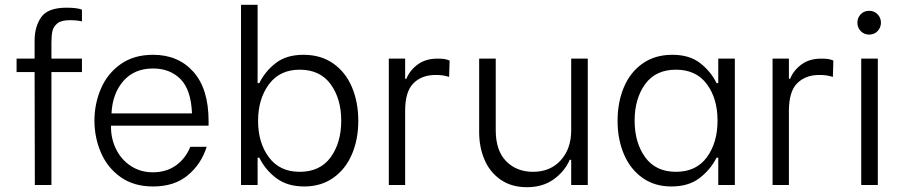

<svg xmlns="http://www.w3.org/2000/svg" viewBox="-20 -770 3758 799"><path d="M49 -526H124V-601Q124 -659 151.5 -698.5Q179 -738 257 -738Q300 -738 321 -730V-681Q299 -686 271 -686Q235 -686 218.5 -672.5Q202 -659 198 -640Q194 -621 194 -592V-526H321V-470H194V0H125L124 -470H49Z M373 -268Q373 -338 400 -401Q427 -464 482 -503Q537 -542 617 -542Q722 -542 785 -471Q848 -400 848 -266V-247H442V-240Q442 -192 463.5 -148.5Q485 -105 525 -79Q565 -53 616 -53Q672 -53 712 -81.5Q752 -110 772 -159H840Q818 -88 762 -41Q706 6 617 6Q537 6 482 -33Q427 -72 400 -135Q373 -198 373 -268ZM779 -298Q775 -397 731 -441Q687 -485 617 -485Q539 -485 493.5 -433Q448 -381 444 -298Z M983 -750H1052V-424H1059Q1083 -473 1127.5 -507.5Q1172 -542 1243 -542Q1315 -542 1366.5 -506Q1418 -470 1444.5 -407.5Q1471 -345 1471 -267Q1471 -190 1444.5 -128Q1418 -66 1367 -30Q1316 6 1246 6Q1176 6 1130 -28.5Q1084 -63 1059 -114H1052V0H983ZM1054 -267Q1054 -176 1099 -115.5Q1144 -55 1227 -55Q1312 -55 1356 -115.5Q1400 -176 1400 -268Q1400 -359 1356 -419.5Q1312 -480 1227 -480Q1144 -480 1099 -419Q1054 -358 1054 -267Z M1598 -526H1666V-442H1671Q1685 -477 1718 -501.5Q1751 -526 1800 -526Q1818 -526 1828.5 -524.5Q1839 -523 1851 -518L1849 -450Q1832 -455 1820.5 -456.5Q1809 -458 1792 -458Q1735 -458 1700.5 -423.5Q1666 -389 1666 -309V0H1598Z M1974 -526H2043V-228Q2043 -143 2086.5 -99Q2130 -55 2198 -55Q2270 -55 2313.5 -103Q2357 -151 2357 -228V-526H2426V0H2357V-105H2351Q2330 -57 2284.5 -24Q2239 9 2173 9Q2108 9 2063 -22.5Q2018 -54 1996 -106Q1974 -158 1974 -220Z M2550 -267Q2550 -345 2576.5 -407.5Q2603 -470 2654.5 -506Q2706 -542 2778 -542Q2849 -542 2893.5 -507.5Q2938 -473 2962 -424H2969V-526H3038V0H2969V-114H2962Q2936 -63 2890.5 -28.5Q2845 6 2774 6Q2704 6 2653.5 -30Q2603 -66 2576.5 -128Q2550 -190 2550 -267ZM2621 -268Q2621 -176 2665 -115.5Q2709 -55 2793 -55Q2877 -55 2921.5 -115.5Q2966 -176 2966 -268Q2966 -360 2921.5 -420Q2877 -480 2793 -480Q2708 -480 2664.5 -419.5Q2621 -359 2621 -268Z M3195 -526H3263V-442H3268Q3282 -477 3315 -501.5Q3348 -526 3397 -526Q3415 -526 3425.5 -524.5Q3436 -523 3448 -518L3446 -450Q3429 -455 3417.5 -456.5Q3406 -458 3389 -458Q3332 -458 3297.5 -423.5Q3263 -389 3263 -309V0H3195Z M3564 -526H3633V0H3564ZM3562 -711Q3576 -725 3597 -725Q3618 -725 3632 -710.5Q3646 -696 3646 -676Q3646 -655 3632 -640.5Q3618 -626 3597 -626Q3576 -626 3562 -640.5Q3548 -655 3548 -676Q3548 -696 3562 -711Z"/></svg>

Font: Lopes Sans Light
Style: Regular
Weight: 300
Designer: Gabriel Lam, Diego Maldonado
Foundry: TypeRant, Foresti Design
Version: Version 4.000